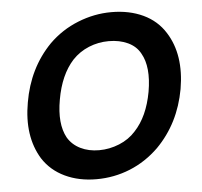

<svg xmlns="http://www.w3.org/2000/svg" viewBox="-46 -626 727 690"><g transform="rotate(-5 317.0 -281.0)"><path d="M82.5 -77Q31.5 -160.5 53 -281Q74 -403.5 154 -485.5Q199.5 -530.5 258.8 -554.2Q318 -578 380 -578Q444.5 -578 494.5 -554.5Q544.5 -531 573 -485.5Q625 -403.5 604 -281Q582 -159 501 -77Q454.5 -31.5 396.8 -8Q339 15.5 275 15.5Q212 15.5 161.8 -8.2Q111.5 -32 82.5 -77ZM475 -420Q460.5 -447 430.5 -461Q400.5 -475 361.5 -475Q324 -475 289.8 -461Q255.5 -447 230 -420Q184 -369.5 168.5 -281Q153 -194.5 181 -143.5Q197 -116.5 226.5 -102Q256 -87.5 293.5 -87.5Q331 -87.5 366.5 -102Q402 -116.5 426 -143.5Q472.5 -193 488.5 -281Q504 -370 475 -420Z"/></g></svg>

Font: Russisch Sans SemiBold
Style: Italic
Weight: 600
Width: 4
Italic angle: -10°
Designer: Michael Sharanda (font) & Cristiano Sobral (main changes)
Foundry: Michael Sharanda
Version: Version 2.00;September 8, 2020;FontCreator 13.0.0.2681 64-bi